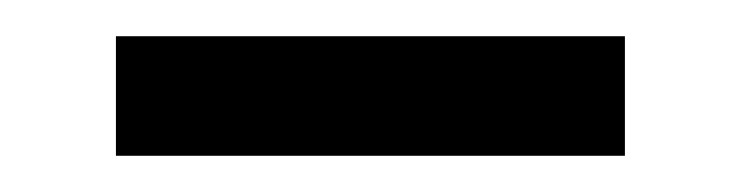

<svg xmlns="http://www.w3.org/2000/svg" viewBox="-20 -334 410 106"><path d="M44 -248H325V-314H44Z"/></svg>

Font: Noto Serif KR
Style: Bold
Weight: 700
Designer: Ryoko NISHIZUKA 西塚涼子 (kana & ideographs); Frank Grießhammer (Latin, Greek & Cyrillic); Wenlong ZHANG 张文龙 (bopomofo); San
Foundry: Adobe
Version: Version 2.001;hotconv 1.1.0;makeotfexe 2.6.0